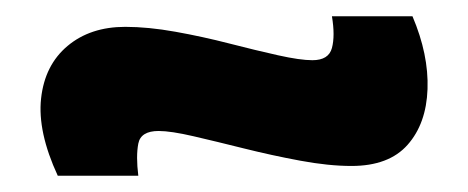

<svg xmlns="http://www.w3.org/2000/svg" viewBox="-20 -448 575 236"><path d="M412 -244Q384 -244 349 -250.5Q314 -257 280 -265.5Q246 -274 218 -280.5Q190 -287 175 -287Q153 -287 150 -271.5Q147 -256 150 -232H51Q26 -286 30.5 -327Q35 -368 63 -391.5Q91 -415 134 -415Q162 -415 195.5 -409Q229 -403 262 -394.5Q295 -386 322 -380Q349 -374 364 -374Q384 -374 388 -389Q392 -404 388 -428H487Q507 -381 505.5 -338.5Q504 -296 481 -270Q458 -244 412 -244Z"/></svg>

Font: Bricolage Grotesque 12pt ExtraBold
Style: Regular
Weight: 800
Designer: Mathieu Triay
Foundry: Atelier Triay
Version: Version 1.001; ttfautohint (v1.8.4.7-5d5b);gftools[0.9.33.de